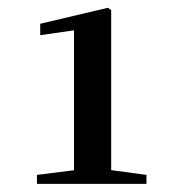

<svg xmlns="http://www.w3.org/2000/svg" viewBox="-20 -938 445 487"><path d="M73.7 -471.7V-494.4L173.4 -506.9H259L351.5 -494.4V-471.7ZM167.7 -471.7V-861.1L82 -848.8V-877.7L253.8 -918.3L262 -912.3V-471.7Z"/></svg>

Font: Noto Serif HK
Style: Regular
Weight: 200
Designer: Ryoko NISHIZUKA 西塚涼子 (kana & ideographs); Frank Grießhammer (Latin, Greek & Cyrillic); Wenlong ZHANG 张文龙 (bopomofo); San
Foundry: Adobe
Version: Version 2.001;hotconv 1.1.0;makeotfexe 2.6.0